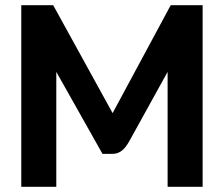

<svg xmlns="http://www.w3.org/2000/svg" viewBox="-20 -720 863 740"><path d="M62 -700H185L414 -284L638 -700H761V0H626V-443L479 -177Q464 -150 448.5 -138.5Q433 -127 413 -127H375L197 -443V0H62Z"/></svg>

Font: Bai Jamjuree
Style: Bold
Weight: 700
Designer: Katatrad Aksorn Co.,Ltd.
Foundry: Cadson Demak Co.,Ltd.
Version: Version 1.000; ttfautohint (v1.6)